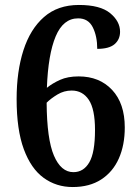

<svg xmlns="http://www.w3.org/2000/svg" viewBox="-20 -744 562 774"><path d="M273 10Q207 10 156 -27Q105 -64 76 -142.5Q47 -221 47 -345Q47 -456 74.5 -541.5Q102 -627 157.5 -675.5Q213 -724 298 -724Q384 -724 424 -691Q464 -658 464 -616Q464 -585 442 -566Q420 -547 372 -547Q372 -598 354 -634Q336 -670 295 -670Q235 -670 204.5 -597.5Q174 -525 169 -390Q191 -408 222 -422Q253 -436 297 -436Q381 -436 432 -381.5Q483 -327 483 -230Q483 -159 459 -105Q435 -51 388 -20.5Q341 10 273 10ZM276 -50Q317 -50 340 -89.5Q363 -129 363 -220Q363 -304 338 -341.5Q313 -379 269 -379Q238 -379 211.5 -363Q185 -347 168 -330Q169 -183 197.5 -116.5Q226 -50 276 -50Z"/></svg>

Font: Noto Serif Ethiopic SemiCondensed SemiBold
Style: Regular
Weight: 600
Width: 4
Designer: Monotype Design Team
Foundry: Monotype Imaging Inc.
Version: Version 2.102; ttfautohint (v1.8.4.7-5d5b)